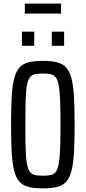

<svg xmlns="http://www.w3.org/2000/svg" viewBox="-20 -1032 474 1060"><path d="M216 8Q169 8 137.5 0Q106 -8 87 -29.5Q68 -51 58 -90.5Q48 -130 44.5 -192Q41 -254 41 -344Q41 -434 44.5 -496Q48 -558 58 -597.5Q68 -637 87 -658.5Q106 -680 137.5 -688Q169 -696 216 -696Q263 -696 295 -688Q327 -680 346 -658.5Q365 -637 375 -597.5Q385 -558 388.5 -496Q392 -434 392 -344Q392 -254 388.5 -192Q385 -130 375 -90.5Q365 -51 346 -29.5Q327 -8 295.5 0Q264 8 216 8ZM216 -62Q242 -62 259.5 -65.5Q277 -69 288 -83.5Q299 -98 304.5 -128.5Q310 -159 312 -211.5Q314 -264 314 -344Q314 -424 312 -476.5Q310 -529 304.5 -559.5Q299 -590 288 -604.5Q277 -619 259.5 -622.5Q242 -626 216 -626Q191 -626 173.5 -622.5Q156 -619 145 -604.5Q134 -590 128.5 -559.5Q123 -529 121.5 -476.5Q120 -424 120 -344Q120 -264 121.5 -211.5Q123 -159 128.5 -128.5Q134 -98 145 -83.5Q156 -69 173.5 -65.5Q191 -62 216 -62ZM101 -779V-857H169V-779ZM266 -779V-857H334V-779ZM117 -957V-1012H317V-957Z"/></svg>

Font: Saira ExtraCondensed Medium
Style: Regular
Weight: 500
Width: 2
Designer: Hector Gatti with collaboration of the Omnibus-Type team
Foundry: Omnibus-Type
Version: Version 1.101